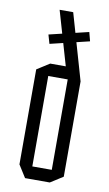

<svg xmlns="http://www.w3.org/2000/svg" viewBox="-85 -783 470 826"><g transform="rotate(10 150.0 -369.5)"><path d="M89 -587 78 -625V-626L249 -667L259 -629V-628ZM248 -451 175 -504 107 -738V-739H166L249 -451ZM86 0 52 -54V-55H193V0ZM52 -55V-469L107 -504H108V-55ZM193 0V-450H249V-35L194 0ZM108 -450V-504H208L249 -451V-450Z"/></g></svg>

Font: Foldit Light
Style: Regular
Weight: 300
Version: Version 1.003